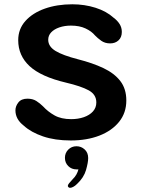

<svg xmlns="http://www.w3.org/2000/svg" viewBox="-20 -645 659 896"><path d="M310 10.5Q236.5 10.5 180.8 -8.5Q125 -27.5 91 -58.5Q52 -88.5 52 -130Q52 -149.5 65.8 -167Q79.5 -184.5 108 -184.5Q132.5 -184.5 149.5 -173.8Q166.5 -163 181.5 -148Q203.5 -124 234.5 -106.5Q265.5 -89 312.5 -89Q344.5 -89 371.2 -98.2Q398 -107.5 413.8 -125Q429.5 -142.5 429.5 -167Q429.5 -204 393.8 -223.5Q358 -243 287.5 -259.5Q171.5 -287 118.2 -336.2Q65 -385.5 65 -457.5Q65 -509.5 98.5 -547Q132 -584.5 189.2 -604.8Q246.5 -625 317.5 -625Q374.5 -625 425.8 -608.8Q477 -592.5 510.5 -562Q527.5 -549.5 538 -533Q548.5 -516.5 548.5 -496Q548.5 -471 533.2 -456.8Q518 -442.5 494 -442.5Q469.5 -442.5 452.2 -455Q435 -467.5 423.5 -479.5Q407.5 -499 379.2 -512.2Q351 -525.5 311 -525.5Q281.5 -525.5 257.2 -517.2Q233 -509 219 -494.2Q205 -479.5 205 -459.5Q205 -428 239.2 -407.2Q273.5 -386.5 343.5 -368.5Q412.5 -351 463 -327Q513.5 -303 541.5 -266.8Q569.5 -230.5 569.5 -176Q569.5 -118.5 536 -76.8Q502.5 -35 444 -12.2Q385.5 10.5 310 10.5ZM337 37.5Q359 37.5 375.2 52.5Q391.5 67.5 391.5 92.5Q391.5 113 381.5 148.2Q371.5 183.5 339.5 213.5Q330 223 321.5 227.2Q313 231.5 307 231.5Q302 231.5 299.2 228.2Q296.5 225 296.5 222.5Q296.5 217.5 302.8 209.8Q309 202 319.5 191Q330 181 336.5 169.2Q343 157.5 346 145.5Q344 145.5 341.5 145.5Q339 145.5 337 145.5Q314 145.5 298.5 130Q283 114.5 283 91.5Q283 69 298.5 53.2Q314 37.5 337 37.5Z"/></svg>

Font: Sono ExtraLight Monospace SemiBold
Style: Regular
Weight: 600
Version: Version 2.112